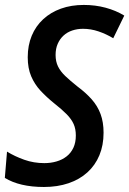

<svg xmlns="http://www.w3.org/2000/svg" viewBox="-21 -744 521 774"><path d="M156.2 9.8Q106.9 9.8 67.4 0.5Q27.8 -8.8 -1.5 -26.9L7.3 -132.8Q39.1 -113.3 77.1 -99.9Q115.2 -86.4 157.7 -86.4Q184.1 -86.4 207.3 -93.3Q230.5 -100.1 247.8 -113.8Q265.1 -127.4 274.9 -148.4Q284.7 -169.4 284.7 -197.8Q284.7 -224.1 275.9 -243.9Q267.1 -263.7 248 -283.2Q229 -302.7 197.3 -327.6Q167 -352.1 142.8 -377.9Q118.7 -403.8 104.7 -436.5Q90.8 -469.2 90.8 -513.2Q90.8 -561 106.9 -599.9Q123 -638.7 153.1 -666.5Q183.1 -694.3 224.6 -709.2Q266.1 -724.1 316.9 -724.1Q363.3 -724.1 404.8 -712.9Q446.3 -701.7 480 -681.2L435.5 -589.8Q407.2 -606.9 376.2 -617.4Q345.2 -627.9 313.5 -627.9Q290.5 -627.9 270.3 -621.1Q250 -614.3 235.1 -600.6Q220.2 -586.9 211.7 -567.4Q203.1 -547.9 203.1 -522.5Q203.1 -496.1 212.9 -476.1Q222.7 -456.1 242.2 -437.5Q261.7 -418.9 291 -395.5Q325.2 -370.1 348.9 -343.3Q372.6 -316.4 384.5 -283.9Q396.5 -251.5 396.5 -209Q396.5 -158.2 379.6 -117.9Q362.8 -77.6 331.3 -49.1Q299.8 -20.5 255.4 -5.4Q210.9 9.8 156.2 9.8Z"/></svg>

Font: Open Sans SemiCondensed SemiBold
Style: Italic
Weight: 600
Width: 4
Italic angle: -12°
Designer: Monotype Design Team
Foundry: Monotype Imaging Inc.
Version: Version 3.000